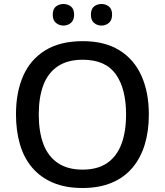

<svg xmlns="http://www.w3.org/2000/svg" viewBox="-20 -931 825 961"><path d="M725 -358Q725 -275 704.5 -207.5Q684 -140 642.5 -91Q601 -42 538.5 -16Q476 10 393 10Q308 10 245.5 -16.5Q183 -43 141.5 -91.5Q100 -140 80 -208Q60 -276 60 -359Q60 -469 96 -551Q132 -633 206.5 -679Q281 -725 394 -725Q504 -725 577.5 -679.5Q651 -634 688 -551.5Q725 -469 725 -358ZM174 -358Q174 -272 197 -210.5Q220 -149 269 -115.5Q318 -82 393 -82Q469 -82 517 -115.5Q565 -149 588 -210.5Q611 -272 611 -358Q611 -487 559.5 -559.5Q508 -632 394 -632Q318 -632 269 -599Q220 -566 197 -505Q174 -444 174 -358ZM244 -857Q244 -886 260 -898.5Q276 -911 298 -911Q319 -911 335 -898.5Q351 -886 351 -858Q351 -830 335 -816.5Q319 -803 298 -803Q276 -803 260 -816.5Q244 -830 244 -857ZM435 -857Q435 -886 450.5 -898.5Q466 -911 488 -911Q509 -911 525 -898.5Q541 -886 541 -858Q541 -830 525 -816.5Q509 -803 488 -803Q466 -803 450.5 -816.5Q435 -830 435 -857Z"/></svg>

Font: Noto Sans Armenian Medium
Style: Regular
Weight: 500
Designer: Monotype Design Team
Foundry: Monotype Imaging Inc.
Version: Version 2.007